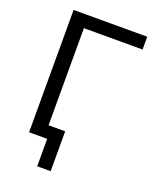

<svg xmlns="http://www.w3.org/2000/svg" viewBox="-160 -809 852 1060"><g transform="rotate(20 266.0 -279.0)"><path d="M85 0V-718.8H517.6V-643.6H172.9V-73.2H270.5V161.1H191.4V0Z"/></g></svg>

Font: Min Sans
Style: Regular
Weight: 400
Designer: Jinseong-Kim, NotoSansCJK, Nunito
Foundry: Jinseong-Kim
Version: Version 1.400;Glyphs 3.1.2 (3151)